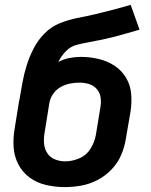

<svg xmlns="http://www.w3.org/2000/svg" viewBox="-20 -755 616 783"><path d="M244 8Q277 8 311 2Q345 -4 377 -20.5Q409 -37 434.5 -63.5Q460 -90 474 -122.5Q488 -155 493 -188L512 -298Q518 -335 515 -371.5Q512 -408 494 -438Q476 -468 447 -487Q418 -506 382.5 -514.5Q347 -523 310 -523Q287 -523 263 -518.5Q239 -514 218 -502Q229 -526 248.5 -546Q268 -566 294 -572.5Q320 -579 345.5 -583.5Q371 -588 397 -593.5Q423 -599 448 -605.5Q473 -612 498.5 -619.5Q524 -627 549 -634L513 -735Q478 -725 442 -715.5Q406 -706 370 -697.5Q334 -689 297.5 -682Q261 -675 225.5 -661Q190 -647 162.5 -619.5Q135 -592 117.5 -558Q100 -524 89 -489Q78 -454 71.5 -418Q65 -382 59 -347L58 -344Q58 -344 58 -344Q58 -344 58 -344L40 -232Q33 -193 35.5 -155Q38 -117 55 -84.5Q72 -52 101.5 -30.5Q131 -9 168.5 -0.5Q206 8 244 8ZM246 -97Q224 -97 204 -105Q184 -113 172.5 -131Q161 -149 159.5 -171Q158 -193 162 -215L181 -333Q184 -353 196 -371Q208 -389 226.5 -399.5Q245 -410 264.5 -414Q284 -418 304 -418Q325 -418 344 -412Q363 -406 375.5 -391Q388 -376 390.5 -356Q393 -336 389 -315L371 -205Q366 -176 349.5 -149Q333 -122 304 -109.5Q275 -97 246 -97Z"/></svg>

Font: Iosevka Sparkle Oblique
Style: Bold
Weight: 700
Italic angle: -9°
Designer: Belleve Invis
Foundry: Belleve Invis
Version: Version 4.5.0; ttfautohint (v1.8.3)